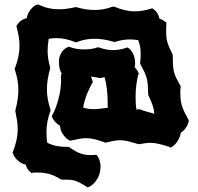

<svg xmlns="http://www.w3.org/2000/svg" viewBox="-20 -750 852 827"><path d="M562 -481Q562 -475.1 561.5 -469.7Q561 -464.4 560.1 -460Q568.4 -451.7 572.3 -444.8Q576.2 -438 576.2 -437L578.1 -434.1L576.2 -430.2Q570.8 -411.6 567.4 -386Q564 -360.4 564 -333Q564 -318.8 564.7 -304.7Q565.4 -290.5 567.9 -277.8Q569.3 -277.8 571.5 -278.3Q573.7 -278.8 576.2 -279.8L583 -278.8Q590.3 -275.9 598.6 -273.2Q606.9 -270.5 615.2 -268.3Q623.5 -266.1 631.3 -263.9Q639.2 -261.7 645 -259.8Q643.6 -277.3 637.7 -295.2Q631.8 -313 619.1 -339.8L618.2 -346.2Q617.7 -369.6 616.5 -385.3Q615.2 -400.9 611.6 -414.1Q607.9 -427.2 601.6 -440.7Q595.2 -454.1 585 -473.1L583 -476.1L584 -480Q585 -491.2 585.4 -500.5Q585.9 -509.8 585.9 -519Q585.9 -534.7 583.5 -548.3Q581.1 -562 575.2 -577.1Q556.6 -580.1 540 -580.1Q524.4 -580.1 508.5 -577.6Q492.7 -575.2 476.1 -569.8H470.2Q446.8 -576.7 426.8 -579.8Q406.7 -583 388.2 -583Q368.2 -583 349.9 -579.8Q331.5 -576.7 311 -568.8L308.1 -566.9L304.2 -568.8Q282.2 -577.1 262.5 -581.5Q242.7 -585.9 223.1 -585.9Q206.5 -585.9 189.9 -583Q187.5 -569.3 186.3 -556.6Q185.1 -543.9 185.1 -532.2Q185.1 -514.6 187.7 -497.1Q190.4 -479.5 195.8 -460.9V-455.1Q189 -429.2 185.5 -407.7Q182.1 -386.2 182.1 -365.2Q182.1 -343.8 185.8 -323.2Q189.5 -302.7 196.8 -279.8L198.2 -275.9L196.8 -272Q188.5 -248 184.3 -226.1Q180.2 -204.1 180.2 -182.1Q180.2 -169.9 180.9 -158.4Q181.6 -147 184.1 -134.8Q205.1 -124.5 226.1 -120.8Q247.1 -117.2 272 -117.2L274.9 -118.2L277.8 -116.2Q292.5 -106 304.2 -99.4Q315.9 -92.8 326.9 -88.9Q337.9 -85 348.9 -83.5Q359.9 -82 373 -82Q377.4 -82 381.8 -82.5Q386.2 -83 391.1 -83H396L398.9 -79.1Q399.4 -78.6 401.6 -75.4Q403.8 -72.3 406.2 -66.4Q408.7 -60.5 410.9 -52Q413.1 -43.5 413.1 -32.2Q413.1 -20.5 410.2 -6.8Q405.8 10.3 397.9 22.2Q390.1 34.2 382.6 41.5Q375 48.8 369.1 52Q363.3 55.2 362.8 55.2L357.9 57.1L353 54.2Q338.4 44.9 327.6 39.1Q316.9 33.2 307.4 29.8Q297.9 26.4 288.3 25.1Q278.8 23.9 266.1 23.9H248L242.2 22.9Q215.8 5.9 192.4 -0.5Q168.9 -6.8 144 -6.8Q138.2 -6.8 132.1 -6.8Q126 -6.8 119.1 -5.9L115.2 -4.9L111.8 -7.8Q110.4 -8.8 103 -16.6Q95.7 -24.4 90.8 -41Q75.2 -44.4 64.7 -52.2Q54.2 -60.1 47.9 -67.9Q41.5 -75.7 38.8 -81.8Q36.1 -87.9 36.1 -88.9L34.2 -92.8L36.1 -97.2Q45.9 -122.6 51 -146.5Q56.2 -170.4 56.2 -195.8Q56.2 -213.4 53.2 -232.2Q50.3 -251 45.9 -272L46.9 -277.8Q59.1 -323.7 59.1 -362.8Q59.1 -404.3 43.9 -450.2L43 -454.1L44.9 -458Q54.7 -483.9 59.3 -506.8Q64 -529.8 64 -553.2Q64 -590.8 51.8 -631.8L50.8 -638.2L54.2 -643.1Q54.7 -643.6 56.6 -647Q58.6 -650.4 63.2 -655Q67.9 -659.7 75.7 -664.3Q83.5 -668.9 95.2 -671.9Q98.1 -688 105 -699Q111.8 -710 118.9 -716.8Q126 -723.6 131.6 -726.6Q137.2 -729.5 138.2 -730H146Q169.4 -719.2 190.4 -714.6Q211.4 -710 234.9 -710Q265.6 -710 304.2 -719.2H309.1Q350.1 -707 386.2 -707Q405.8 -707 424.8 -710.2Q443.8 -713.4 464.8 -721.2H472.2Q496.1 -711.4 517.6 -706.3Q539.1 -701.2 561 -701.2Q578.1 -701.2 595.2 -704.1Q612.3 -707 630.9 -712.9L636.2 -714.8L640.1 -710.9Q640.6 -710.4 643.8 -708.5Q647 -706.5 651.1 -701.9Q655.3 -697.3 659.7 -689.5Q664.1 -681.6 667 -669.9Q678.2 -666 685.1 -660.9Q691.9 -655.8 692.9 -655.8L696.8 -651.9V-646Q695.8 -636.7 695.8 -628.7Q695.8 -620.6 695.8 -613.8Q695.8 -600.1 697 -588.9Q698.2 -577.6 701.4 -566.9Q704.6 -556.2 709.7 -544.4Q714.8 -532.7 722.2 -518.1L724.1 -512.2Q724.1 -486.3 725.1 -470Q726.1 -453.6 729.5 -440.2Q732.9 -426.8 739.5 -413.3Q746.1 -399.9 756.8 -380.9L758.8 -377.9L757.8 -374Q756.8 -366.2 756.8 -359.6Q756.8 -353 756.8 -347.2Q756.8 -331.1 758.5 -318.1Q760.3 -305.2 764.2 -292.7Q768.1 -280.3 774.7 -266.8Q781.2 -253.4 791 -235.8L793 -231.9V-228Q793 -228.5 791.7 -223.4Q790.5 -218.3 786.9 -210.4Q783.2 -202.6 776.4 -193.8Q769.5 -185.1 758.8 -178.2Q756.3 -162.6 750.2 -151.4Q744.1 -140.1 737.8 -132.6Q731.4 -125 726.1 -121.3Q720.7 -117.7 720.2 -117.2L714.8 -113.8L710 -117.2Q696.3 -121.6 685.3 -124.8Q674.3 -127.9 664.8 -130.1Q655.3 -132.3 646.5 -133.5Q637.7 -134.8 628.9 -134.8Q618.7 -134.8 606.7 -133.3Q594.7 -131.8 579.1 -128.9L573.2 -129.9Q545.9 -138.2 529.1 -142.1Q512.2 -146 497.1 -146Q484.4 -146 470.5 -143.3Q456.5 -140.6 437 -136.2L433.1 -134.8L430.2 -137.2Q404.3 -146 386.7 -150.4Q369.1 -154.8 352.1 -154.8Q337.9 -154.8 322.8 -152.1Q307.6 -149.4 287.1 -145L282.2 -144L277.8 -146Q277.3 -146.5 272 -149.7Q266.6 -152.8 259.8 -160.2Q252.9 -167.5 246.6 -179.4Q240.2 -191.4 237.8 -209Q229 -213.9 222.7 -220Q216.3 -226.1 212.4 -231.4Q208.5 -236.8 206.8 -240.5Q205.1 -244.1 205.1 -245.1L203.1 -249L205.1 -253.9Q213.9 -269 220.7 -288.1Q227.5 -307.1 232.7 -327.1Q237.8 -347.2 240.5 -367.2Q243.2 -387.2 243.2 -404.8Q243.2 -410.2 242.7 -414.8Q242.2 -419.4 242.2 -423.8L244.1 -431.2L246.1 -433.1Q240.7 -441.4 237.3 -453.1Q233.9 -464.8 233.9 -481.9Q233.9 -501 239.7 -513.7Q245.6 -526.4 252.7 -533.7Q259.8 -541 265.6 -543.9Q271.5 -546.9 272 -546.9L275.9 -548.8L278.8 -547.9Q295.4 -542 310.5 -539.6Q325.7 -537.1 339.8 -537.1Q354 -537.1 369.4 -538.8Q384.8 -540.5 399.9 -545.9H405.8Q424.8 -539.1 439.5 -536.6Q454.1 -534.2 466.8 -534.2Q480.5 -534.2 493.7 -536.4Q506.8 -538.6 523.9 -543.9L528.8 -545.9L533.2 -543Q533.7 -543 538.1 -539.3Q542.5 -535.6 547.6 -528.1Q552.7 -520.5 557.1 -508.8Q561.5 -497.1 562 -481ZM379.9 -397 377.9 -393.1Q372.1 -383.8 366.2 -371.6Q360.4 -359.4 355 -345.7Q349.6 -332 345.2 -317.1Q340.8 -302.2 337.9 -287.1Q349.1 -283.2 360.1 -281.5Q371.1 -279.8 383.8 -279.8Q394.5 -279.8 407.7 -281.2Q420.9 -282.7 438 -285.2H442.9H443.8V-309.1Q443.8 -338.4 440.4 -367.2Q437 -396 430.2 -418L414.1 -414.1H408.2Q398.9 -416.5 389.4 -417.7Q379.9 -418.9 371.1 -419.9Q373.5 -416 374.8 -412.6Q376 -409.2 377 -406.2Q377.9 -402.8 378.9 -399.9Z"/></svg>

Font: Hanalei Fill
Style: Regular
Weight: 400
Version: Version 1.000